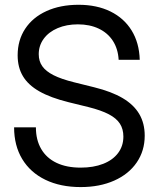

<svg xmlns="http://www.w3.org/2000/svg" viewBox="-20 -759 654 791"><path d="M38.1 -234.4H127.9Q127.9 -182.6 149.7 -145.3Q171.4 -107.9 212.9 -88.1Q254.4 -68.4 312.5 -68.4Q365.2 -68.4 405 -84Q444.8 -99.6 466.6 -128.7Q488.3 -157.7 488.3 -196.3Q488.3 -227.1 474.1 -249.3Q460 -271.5 428.5 -288.1Q397 -304.7 344.2 -317.9L262.7 -337.9Q188 -356.4 142.1 -382.6Q96.2 -408.7 74.5 -445.1Q52.7 -481.4 52.7 -531.2Q52.7 -593.3 83.7 -640.4Q114.7 -687.5 171.6 -713.4Q228.5 -739.3 303.7 -739.3Q378.9 -739.3 435.1 -711.7Q491.2 -684.1 522.5 -633.1Q553.7 -582 555.7 -512.7H468.8Q466.3 -557.6 445.1 -590.6Q423.8 -623.5 386.7 -641.1Q349.6 -658.7 300.8 -658.7Q254.4 -658.7 217.5 -643.1Q180.7 -627.4 160.2 -599.4Q139.6 -571.3 139.6 -535.6Q139.6 -506.8 154.3 -486.1Q168.9 -465.3 200.7 -449.2Q232.4 -433.1 285.6 -419.9L368.2 -399.4Q439.5 -381.8 485.4 -354.7Q531.2 -327.6 553.7 -289.3Q576.2 -251 576.2 -200.2Q576.2 -137.7 543.2 -89.6Q510.3 -41.5 450.4 -14.9Q390.6 11.7 312.5 11.7Q229 11.7 167 -18.3Q105 -48.3 71.5 -103.8Q38.1 -159.2 38.1 -234.4Z"/></svg>

Font: Intratopia Thin
Style: Regular
Weight: 100
Designer: Rasmus Andersson
Foundry: rsms
Version: Version 3.000;Glyphs 3.2.3 (3260)